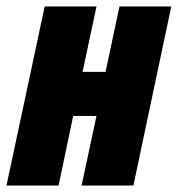

<svg xmlns="http://www.w3.org/2000/svg" viewBox="-34 -573 549 593"><path d="M-14 0H147L192 -215H264L218 0H378L495 -553H335L292 -351H221L264 -553H104Z"/></svg>

Font: Noto Sans ExtraCondensed Black
Style: Italic
Weight: 900
Width: 2
Italic angle: -12°
Designer: Monotype Design Team
Foundry: Monotype Imaging Inc.
Version: Version 2.013